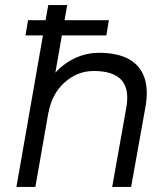

<svg xmlns="http://www.w3.org/2000/svg" viewBox="-20 -740 666 760"><path d="M171 -720H246L120 0H45ZM372 -531Q444 -531 489 -506.5Q534 -482 551 -434.5Q568 -387 556 -318L499 0H424L480 -314Q493 -388 460.5 -423.5Q428 -459 351 -459Q286 -459 235.5 -413.5Q185 -368 172 -294L157 -399Q203 -468 257 -499.5Q311 -531 372 -531ZM411 -660 401 -600H81L91 -660Z"/></svg>

Font: Fixel Italic Variable Display Thin
Style: Italic
Weight: 100
Italic angle: -10°
Designer: AlfaBravo + MacPaw
Foundry: Kyrylo Tkachov, Marchela Mozhyna, Serhii Makarenko, Maria Weinstein, Zakhar Kryvoshyya
Version: Version 1.210;Glyphs 3.2 (3217)